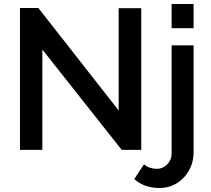

<svg xmlns="http://www.w3.org/2000/svg" viewBox="-20 -750 1055 961"><path d="M192 -502V0H80V-710H172L574 -197V-709H687V0H589ZM778 191Q742 191 709.5 180Q677 169 652 146L701 72Q713 84 730.5 89.5Q748 95 765 95Q785 95 801.5 85Q818 75 828.5 57.5Q839 40 839 19V-523H949V11Q949 63 925.5 104Q902 145 863.5 168Q825 191 778 191ZM839 -609V-730H949V-609Z"/></svg>

Font: Raleway Thin SemiBold
Style: Regular
Weight: 600
Version: Version 4.026